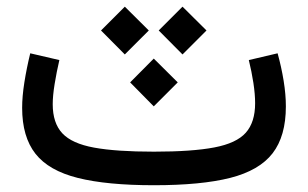

<svg xmlns="http://www.w3.org/2000/svg" viewBox="-20 -547 909 567"><path d="M448.7 -457 519 -527.3 589.8 -457 519 -386.2ZM278.3 -457 348.6 -527.3 419.4 -457 348.6 -386.2ZM364.3 -303.7 434.1 -374 504.9 -303.7 434.1 -232.9ZM799.8 -389.6Q811 -349.1 817.6 -308.6Q824.2 -268.1 824.2 -232.9Q824.2 -145 784.9 -94.2Q745.6 -43.5 659.9 -21.7Q574.2 0 434.6 0Q295.9 0 210 -21.5Q124 -43 84.7 -93Q45.4 -143.1 45.4 -228.5Q45.4 -262.2 52 -304Q58.6 -345.7 69.3 -389.6L155.3 -369.6Q147 -334 141.4 -299.3Q135.7 -264.6 135.7 -239.3Q135.7 -183.6 164.1 -153.3Q192.4 -123 257.8 -111.1Q323.2 -99.1 434.6 -99.1Q547.4 -99.1 612.8 -111.6Q678.2 -124 705.8 -155Q733.4 -186 733.4 -242.2Q733.4 -268.6 728.3 -302.2Q723.1 -335.9 714.8 -369.6Z"/></svg>

Font: Estedad-FD Medium
Style: Regular
Weight: 500
Designer: Amin Abedi
Version: Version 7.3